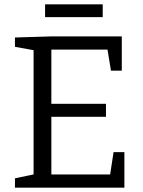

<svg xmlns="http://www.w3.org/2000/svg" viewBox="-20 -866 661 886"><path d="M504 -164H554V0H49V-43L148 -64L135 -46V-650L148 -632L49 -650V-693L216 -698H542V-540H492L474 -650L491 -637H202L217 -652V-372L202 -387H469V-327H202L217 -344V-46L202 -61H504L486 -46ZM454 -846V-787H188V-846Z"/></svg>

Font: Pack4
Style: Regular
Weight: 400
Version: Version 2.002